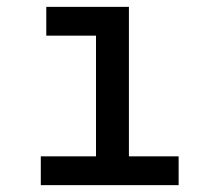

<svg xmlns="http://www.w3.org/2000/svg" viewBox="-20 -540 640 560"><path d="M99 0V-84H260V-436H115V-520H356V-84H501V0Z"/></svg>

Font: Iosevka HT Medium Extended
Style: Regular
Weight: 500
Width: 7
Monospace: yes
Designer: Belleve Invis
Foundry: Belleve Invis
Version: Version 32.3.0; ttfautohint (v1.8.4)